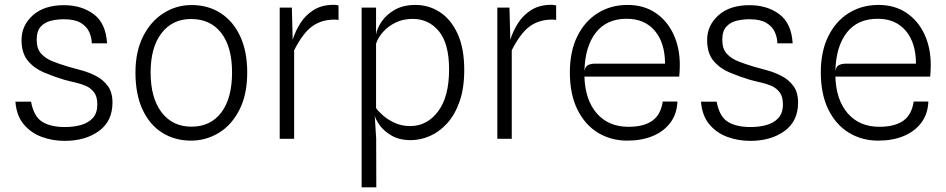

<svg xmlns="http://www.w3.org/2000/svg" viewBox="-20 -577 3932 798"><path d="M248.5 8.5Q198.5 8.5 153.5 -8Q108.5 -24.5 78.5 -60.5Q48.5 -96.5 44 -154.5H109Q120.5 -92.5 155.5 -70.8Q190.5 -49 250 -49Q286 -49 316.5 -57.5Q347 -66 365.8 -86.5Q384.5 -107 384.5 -143.5Q384.5 -175 371.2 -192.8Q358 -210.5 337.2 -219.8Q316.5 -229 292.5 -234.2Q268.5 -239.5 247 -245.5Q203.5 -258.5 162.8 -275.8Q122 -293 95.8 -324.5Q69.5 -356 69.5 -411Q69.5 -471 116.2 -513.2Q163 -555.5 246 -555.5Q319 -555.5 369.5 -518Q420 -480.5 425 -397H361.5Q361 -421 350.8 -444Q340.5 -467 315.5 -482Q290.5 -497 245.5 -497Q218 -497 192 -490.8Q166 -484.5 149.2 -466.2Q132.5 -448 132.5 -411.5Q132.5 -374.5 151 -354Q169.5 -333.5 199.5 -321.8Q229.5 -310 263.5 -300Q287 -293 318.2 -284.8Q349.5 -276.5 379 -261.2Q408.5 -246 428 -219.8Q447.5 -193.5 447.5 -150.5Q447.5 -73.5 391.2 -32.5Q335 8.5 248.5 8.5Z M774 7.5Q707 7.5 654.8 -25Q602.5 -57.5 572.8 -120.8Q543 -184 543 -276Q543 -363 574.8 -425.8Q606.5 -488.5 659.5 -522.2Q712.5 -556 776 -556Q845.5 -556 897.5 -522.2Q949.5 -488.5 978.5 -425.8Q1007.5 -363 1007.5 -276Q1007.5 -184 975.2 -120.8Q943 -57.5 889.8 -25Q836.5 7.5 774 7.5ZM776 -50.5Q855.5 -50.5 900 -109.8Q944.5 -169 944.5 -276Q944.5 -382 899.5 -440Q854.5 -498 774 -498Q696.5 -498 651.2 -439Q606 -380 606 -276Q606 -170 651.5 -110.2Q697 -50.5 776 -50.5Z M1142.5 0V-545.5H1193L1196.5 -411.5Q1207 -446.5 1228 -480Q1249 -513.5 1283.2 -535.2Q1317.5 -557 1367 -557Q1376 -557 1387 -554.5V-493.5Q1383.5 -495 1379 -495.2Q1374.5 -495.5 1370 -495.5Q1316.5 -495.5 1277.8 -467.8Q1239 -440 1202.5 -368V0Z M1483 201.5V-545.5H1543V-433.5Q1547 -459 1566.5 -487.8Q1586 -516.5 1621.2 -536.5Q1656.5 -556.5 1706.5 -556.5Q1762.5 -556.5 1808.5 -526.5Q1854.5 -496.5 1882 -436.5Q1909.5 -376.5 1909.5 -286.5Q1909.5 -210 1890 -154.8Q1870.5 -99.5 1838 -64Q1805.5 -28.5 1766.2 -11.5Q1727 5.5 1687.5 5.5Q1640 5.5 1607.5 -13.5Q1575 -32.5 1557.8 -57Q1540.5 -81.5 1537.5 -97L1543.5 0L1544 201.5ZM1695 -498.5Q1655.5 -498.5 1624.2 -483.2Q1593 -468 1572.2 -444.5Q1551.5 -421 1543 -395.5V-128Q1550.5 -116.5 1570 -98.8Q1589.5 -81 1619 -67Q1648.5 -53 1685 -53Q1755 -53 1800.8 -114Q1846.5 -175 1846.5 -288Q1846.5 -396 1804.2 -447.2Q1762 -498.5 1695 -498.5Z M2047 0V-545.5H2097.5L2101 -411.5Q2111.5 -446.5 2132.5 -480Q2153.5 -513.5 2187.8 -535.2Q2222 -557 2271.5 -557Q2280.5 -557 2291.5 -554.5V-493.5Q2288 -495 2283.5 -495.2Q2279 -495.5 2274.5 -495.5Q2221 -495.5 2182.2 -467.8Q2143.5 -440 2107 -368V0Z M2587.5 7.5Q2519.5 7.5 2465.5 -25.2Q2411.5 -58 2380 -121.5Q2348.5 -185 2348.5 -276.5Q2348.5 -363.5 2379.5 -426.2Q2410.5 -489 2464.8 -522.8Q2519 -556.5 2588 -556.5Q2655.5 -556.5 2704.2 -523.8Q2753 -491 2779.5 -434Q2806 -377 2805.5 -303Q2805.5 -288.5 2804.5 -276.5Q2803.5 -264.5 2803 -258.5H2409Q2412 -161.5 2460.5 -105.8Q2509 -50 2592 -50Q2655.5 -50 2691 -75Q2726.5 -100 2734.5 -155H2795.5Q2793.5 -103 2765.8 -66.5Q2738 -30 2692 -11.2Q2646 7.5 2587.5 7.5ZM2453.5 -312.5H2744Q2744 -398.5 2701.8 -448.8Q2659.5 -499 2584.5 -499Q2501.5 -499 2456.5 -441.5Q2411.5 -384 2409 -281.5Q2412.5 -301 2424.5 -306.8Q2436.5 -312.5 2453.5 -312.5Z M3098 8.5Q3048 8.5 3003 -8Q2958 -24.5 2928 -60.5Q2898 -96.5 2893.5 -154.5H2958.5Q2970 -92.5 3005 -70.8Q3040 -49 3099.5 -49Q3135.5 -49 3166 -57.5Q3196.5 -66 3215.2 -86.5Q3234 -107 3234 -143.5Q3234 -175 3220.8 -192.8Q3207.5 -210.5 3186.8 -219.8Q3166 -229 3142 -234.2Q3118 -239.5 3096.5 -245.5Q3053 -258.5 3012.2 -275.8Q2971.5 -293 2945.2 -324.5Q2919 -356 2919 -411Q2919 -471 2965.8 -513.2Q3012.5 -555.5 3095.5 -555.5Q3168.5 -555.5 3219 -518Q3269.5 -480.5 3274.5 -397H3211Q3210.5 -421 3200.2 -444Q3190 -467 3165 -482Q3140 -497 3095 -497Q3067.5 -497 3041.5 -490.8Q3015.5 -484.5 2998.8 -466.2Q2982 -448 2982 -411.5Q2982 -374.5 3000.5 -354Q3019 -333.5 3049 -321.8Q3079 -310 3113 -300Q3136.5 -293 3167.8 -284.8Q3199 -276.5 3228.5 -261.2Q3258 -246 3277.5 -219.8Q3297 -193.5 3297 -150.5Q3297 -73.5 3240.8 -32.5Q3184.5 8.5 3098 8.5Z M3630.5 7.5Q3562.5 7.5 3508.5 -25.2Q3454.5 -58 3423 -121.5Q3391.5 -185 3391.5 -276.5Q3391.5 -363.5 3422.5 -426.2Q3453.5 -489 3507.8 -522.8Q3562 -556.5 3631 -556.5Q3698.5 -556.5 3747.2 -523.8Q3796 -491 3822.5 -434Q3849 -377 3848.5 -303Q3848.5 -288.5 3847.5 -276.5Q3846.5 -264.5 3846 -258.5H3452Q3455 -161.5 3503.5 -105.8Q3552 -50 3635 -50Q3698.5 -50 3734 -75Q3769.5 -100 3777.5 -155H3838.5Q3836.5 -103 3808.8 -66.5Q3781 -30 3735 -11.2Q3689 7.5 3630.5 7.5ZM3496.5 -312.5H3787Q3787 -398.5 3744.8 -448.8Q3702.5 -499 3627.5 -499Q3544.5 -499 3499.5 -441.5Q3454.5 -384 3452 -281.5Q3455.5 -301 3467.5 -306.8Q3479.5 -312.5 3496.5 -312.5Z"/></svg>

Font: Spline Sans Light
Style: Regular
Weight: 300
Designer: Eben Sorkin, Mirko Velimirovic
Foundry: Sorkin Type
Version: Version 1.000; ttfautohint (v1.8.3)